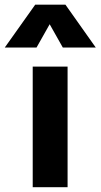

<svg xmlns="http://www.w3.org/2000/svg" viewBox="-66 -784 421 804"><path d="M71 0V-505H217V0ZM-46 -585 81.5 -764.5H208L335 -585H197L142 -682.5L87 -585Z"/></svg>

Font: Geologica Thin Roman SemiBold
Style: Regular
Weight: 600
Version: Version 1.010;gftools[0.9.28]